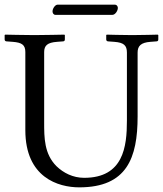

<svg xmlns="http://www.w3.org/2000/svg" viewBox="-20 -796 701 826"><path d="M321 10C526 10 572 -117 572 -295V-570C572 -598 586 -613 627 -616L653 -618C658 -618 661 -621 661 -626V-645L659 -647C659 -647 585 -645 549 -645C510 -645 439 -647 439 -647L437 -645V-626C437 -621 441 -618 445 -618L472 -616C512 -613 526 -601 526 -570V-277C526 -165 511 -31 342 -31C294 -31 253 -52 223 -81C170 -134 170 -204 170 -269V-572C170 -600 184 -613 225 -616L251 -618C256 -618 259 -621 259 -626V-645L257 -647C257 -647 164 -645 128 -645C89 -645 2 -647 2 -647L0 -645V-626C0 -621 4 -618 8 -618L35 -616C74 -613 89 -603 89 -572V-236C89 -32 231 10 321 10ZM463 -732C476 -732 487 -750 487 -762C487 -768 483 -776 473 -776H228C217 -776 206 -759 206 -747C206 -740 210 -732 219 -732Z"/></svg>

Font: Linux Libertine O C
Style: Regular
Weight: 400
Designer: Philipp H. Poll
Foundry: Philipp H. Poll
Version: Version 4.0.3